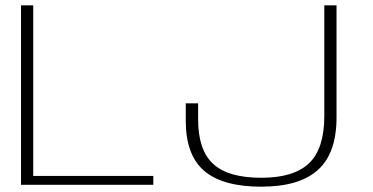

<svg xmlns="http://www.w3.org/2000/svg" viewBox="-20 -695 1402 722"><path d="M59 0H556.5V-33.5H105V-675H59ZM962.5 7Q1105.5 7 1175.5 -56Q1245.5 -119 1245.5 -253.5V-675H1199.5V-258.5Q1199.5 -136 1142.2 -81.2Q1085 -26.5 962.5 -26.5Q838.5 -26.5 781.8 -78.5Q725 -130.5 725 -246V-306.5H678.5V-241.5Q678.5 -111.5 748.2 -52.2Q818 7 962.5 7Z"/></svg>

Font: Anybody Expanded ExtraLight
Style: Regular
Weight: 250
Width: 7
Version: Version 1.113;gftools[0.9.25]